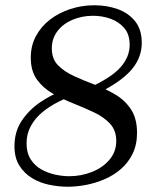

<svg xmlns="http://www.w3.org/2000/svg" viewBox="-20 -700 593 730"><path d="M97 -481Q97 -430 120.5 -397.5Q144 -365 181 -344Q218 -323 259.5 -306.5Q301 -290 338 -272.5Q375 -255 398.5 -229.5Q422 -204 422 -164Q422 -123 396 -92.5Q370 -62 329 -46Q288 -30 243 -30Q218 -30 190 -36Q162 -42 137 -56Q112 -70 96.5 -94.5Q81 -119 81 -155Q81 -191 97 -220.5Q113 -250 140 -272.5Q167 -295 200.5 -312Q234 -329 268 -341L221 -356Q177 -341 134 -312Q91 -283 63 -241.5Q35 -200 35 -144Q35 -100 53.5 -70.5Q72 -41 101.5 -23Q131 -5 167 2.5Q203 10 237 10Q271 10 307.5 3Q344 -4 378.5 -19Q413 -34 440.5 -58Q468 -82 484.5 -116Q501 -150 501 -195Q501 -250 477.5 -285Q454 -320 417 -341.5Q380 -363 339 -378.5Q298 -394 261 -411Q224 -428 200.5 -452Q177 -476 177 -516Q177 -553 198 -581Q219 -609 255 -624.5Q291 -640 334 -640Q368 -640 399.5 -629Q431 -618 452 -594Q473 -570 473 -529Q473 -484 438.5 -444.5Q404 -405 318 -366L373 -356Q450 -397 484.5 -440.5Q519 -484 519 -537Q519 -588 493.5 -619.5Q468 -651 427 -665.5Q386 -680 339 -680Q291 -680 247 -665.5Q203 -651 169.5 -625Q136 -599 116.5 -562.5Q97 -526 97 -481Z"/></svg>

Font: Brygada 1918
Style: Italic
Weight: 400
Italic angle: -8°
Designer: Mateusz Machalski | Borys Kosmynka | Przemek Hoffer
Foundry: NIEPODLEGLA 2018
Version: Version 3.006